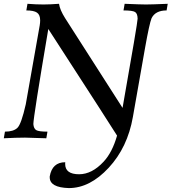

<svg xmlns="http://www.w3.org/2000/svg" viewBox="-46 -713 885 990"><path d="M309.1 256.8Q210.4 253.9 210.4 201.2V196.8Q223.1 123.5 290.5 123.5L290 132.3Q290 185.5 361.8 185.5Q428.2 185.5 488.3 120.6Q532.7 73.2 557.6 -13.7Q550.8 -26.4 203.1 -563.5Q126 -108.4 126 -73.2Q127.9 -49.8 140.9 -42Q153.8 -34.2 198.7 -34.2L192.9 0Q105.5 -3.4 83 -3.4Q37.1 -3.4 -26.4 0L-20.5 -34.2Q23.4 -34.2 43.7 -53.7Q64 -73.2 86.9 -175.3L158.7 -581.5Q161.1 -596.2 161.1 -607.9Q161.1 -636.7 144.8 -647.9Q128.4 -659.2 89.8 -659.2L95.7 -693.4Q139.2 -689.9 178.7 -689.9Q210 -689.9 258.3 -693.4Q262.7 -662.1 289.6 -619.6L585.9 -156.7Q663.6 -596.7 663.6 -616.7Q663.1 -643.1 650.4 -651.1Q637.7 -659.2 590.8 -659.2L596.7 -693.4Q680.7 -689.9 706.5 -689.9Q734.4 -689.9 818.8 -693.4L813 -659.2Q754.9 -659.2 735.4 -618.7Q724.1 -590.3 702.1 -466.8L639.2 -109.9Q611.8 46.9 514.6 151.9Q417.5 256.8 309.1 256.8Z"/></svg>

Font: Kelvinch
Style: Italic
Weight: 400
Italic angle: -10°
Designer: Paul James Miller
Foundry: High-Logic / Made with FontCreator
Version: Version 3.40;July 22, 2017;FontCreator 11.0.0.2388 64-bit